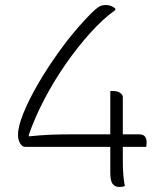

<svg xmlns="http://www.w3.org/2000/svg" viewBox="-20 -736 640 766"><path d="M420 -373H429Q450 -373 460 -365Q470 -357 470 -349V-200H535Q552 -200 558.5 -191Q565 -182 565 -168Q565 -162 564.5 -158Q564 -154 563 -150H470V-100Q470 -63 472 -38.5Q474 -14 478 6Q470 10 456 10Q439 10 429.5 -2Q420 -14 420 -48V-150H81Q68 -150 60 -164.5Q52 -179 52 -195V-200Q52 -231 73.5 -284.5Q95 -338 132.5 -402.5Q170 -467 218 -533.5Q266 -600 319 -657Q346 -686 360 -698Q374 -710 383 -713Q392 -716 401 -716Q424 -716 440 -702V-696Q391 -661 340 -604.5Q289 -548 241.5 -479.5Q194 -411 156 -338Q118 -265 95 -198V-192Q144 -197 181 -198.5Q218 -200 262 -200H420Z"/></svg>

Font: Recursive Sn Csl St Lt
Style: Regular
Weight: 300
Version: Version 1.079;hotconv 1.0.112;makeotfexe 2.5.65598; ttfautoh